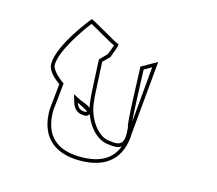

<svg xmlns="http://www.w3.org/2000/svg" viewBox="-85 -964 877 776"><g transform="rotate(15 353.0 -576.0)"><path d="M96 -642C96 -617 119 -592 149 -571C143 -512 138 -464 138 -464C136 -354 196 -294 309 -294C420 -294 482 -350 484 -458L512 -761L447 -724C449 -719 454 -476 462 -476C470 -406 453 -394 405 -402C358 -403 306 -470 302 -546C300 -550 297 -634 293 -703L321 -731C321 -738 347 -790 336 -790C326 -790 207 -865 207 -858C207 -858 96 -722 96 -642ZM111 -642C111 -701 188 -810 212 -840C237 -827 300 -789 322 -779C318 -766 310 -748 307 -739L278 -709V-702C282 -635 284 -557 287 -544C292 -463 346 -390 404 -387C425 -384 443 -383 458 -393C437 -338 389 -309 309 -309C203 -309 152 -362 153 -463C154 -467 160 -529 165 -578C136 -598 111 -624 111 -642ZM217 -547 227 -514C233 -493 249 -475 276 -475C280 -475 290 -472 298 -484C315 -511 261 -525 248 -531ZM241 -518C277 -500 299 -490 276 -490C256 -490 246 -501 241 -518ZM463 -716 494 -734 473 -500C468 -552 465 -681 463 -716Z"/></g></svg>

Font: Ampere
Style: OuLn
Weight: 400
Version: Version 1